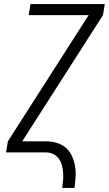

<svg xmlns="http://www.w3.org/2000/svg" viewBox="-20 -755 540 951"><path d="M288 176Q291 156 292.5 137Q294 118 292.5 99Q291 80 286 62Q281 44 270.5 30Q260 16 243.5 8Q227 0 208 0H10L19 -55L419 -680H122L131 -735H499L490 -680L90 -55H208Q235 -55 260.5 -47.5Q286 -40 305.5 -23.5Q325 -7 336 17Q347 41 351.5 67Q356 93 354.5 120.5Q353 148 349 176Z"/></svg>

Font: Iosevka Light
Style: Italic
Weight: 300
Italic angle: -9°
Monospace: yes
Designer: Belleve Invis
Foundry: Belleve Invis
Version: Version 32.5.0; ttfautohint (v1.8.4)